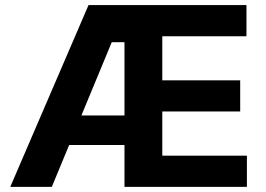

<svg xmlns="http://www.w3.org/2000/svg" viewBox="-20 -727 1034 747"><path d="M324.4 -707.2H938.9V-585.8H611.4V-414.5H914.5V-293.3H611.4V-121.4H940.6V0H464.3V-562.8H414.8L181.6 0H20ZM181.8 -277.8H547.9V-162.9H181.8Z"/></svg>

Font: Pretendard Variable
Style: Regular
Weight: 400
Designer: Base glyphs from Inter by Rasmus Andersson; Hangul glyphs from Noto Sans CJK(Source Han Sans) by Jang Soo-young and Kang
Foundry: Kil Hyung-jin
Version: Version 1.100;FEAKit 1.0